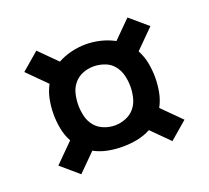

<svg xmlns="http://www.w3.org/2000/svg" viewBox="-92 -700 784 721"><g transform="rotate(-20 300.0 -340.0)"><path d="M482 -93 413 -162Q387 -148 358 -142.5Q329 -137 300 -137Q271 -137 242 -142.5Q213 -148 187 -162L118 -93L48 -153L122 -227Q108 -253 102.5 -282Q97 -311 97 -340Q97 -369 102.5 -398Q108 -427 122 -453L48 -527L118 -587L187 -518Q213 -532 242 -539Q271 -546 300 -546Q329 -546 358 -539Q387 -532 413 -518L482 -587L552 -527L478 -453Q492 -427 497.5 -398Q503 -369 503 -340Q503 -311 497.5 -282Q492 -253 478 -227L552 -153ZM300 -222Q322 -222 343.5 -230.5Q365 -239 379 -256Q393 -273 398.5 -295.5Q404 -318 404 -340Q404 -363 398.5 -385Q393 -407 379 -424.5Q365 -442 343 -450Q321 -458 299 -458Q276 -458 255 -449.5Q234 -441 220 -423.5Q206 -406 201 -384Q196 -362 196 -340Q196 -318 201.5 -295.5Q207 -273 221 -256Q235 -239 256.5 -230.5Q278 -222 300 -222Z"/></g></svg>

Font: Iosevka Curly SmBdEx
Style: Regular
Weight: 600
Width: 7
Monospace: yes
Designer: Belleve Invis
Foundry: Belleve Invis
Version: Version 11.1.0; ttfautohint (v1.8.3)